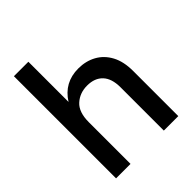

<svg xmlns="http://www.w3.org/2000/svg" viewBox="-204 -848 967 967"><g transform="rotate(-45 280.0 -364.0)"><path d="M161.1 -296.9V0H58.1V-727.5H161.1V-441.4Q214.4 -525.9 314.9 -525.9Q368.2 -525.9 410.4 -502.7Q452.6 -479.5 477.1 -434.1Q501.5 -388.7 501.5 -321.3V0H398.4V-308.6Q398.4 -370.6 368.7 -402.1Q338.9 -433.6 285.6 -433.6Q232.9 -433.6 197 -401.1Q161.1 -368.7 161.1 -296.9Z"/></g></svg>

Font: Inter Display Medium
Style: Regular
Weight: 500
Designer: Rasmus Andersson
Foundry: rsms
Version: Version 4.001;git-9221beed3